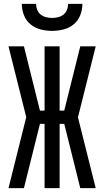

<svg xmlns="http://www.w3.org/2000/svg" viewBox="-20 -975 540 995"><path d="M476 0H396L313 -333H289V0H211V-333H187L104 0H24L116 -368L24 -735H104L187 -402H211V-735H289V-402H313L396 -735H476L384 -367ZM250 -815Q220 -815 190.5 -822.5Q161 -830 138 -849Q115 -868 104 -896.5Q93 -925 93 -955H167Q167 -939 173 -924Q179 -909 191 -899.5Q203 -890 218.5 -886Q234 -882 250 -882Q266 -882 281.5 -886Q297 -890 309 -899.5Q321 -909 327 -924Q333 -939 333 -955H407Q407 -925 396 -896.5Q385 -868 362 -849Q339 -830 309.5 -822.5Q280 -815 250 -815Z"/></svg>

Font: Iosevka Algr
Style: Regular
Weight: 400
Monospace: yes
Designer: Belleve Invis
Foundry: Belleve Invis
Version: Version 26.0.2; ttfautohint (v1.8.3)